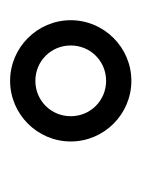

<svg xmlns="http://www.w3.org/2000/svg" viewBox="30 -870 280 380"><g transform="rotate(-90 170.0 -680.0)"><path d="M130 -680C130 -719 161 -750 200 -750C239 -750 270 -719 270 -680C270 -641 239 -610 200 -610C161 -610 130 -641 130 -680ZM80 -680C80 -614 134 -560 200 -560C266 -560 320 -614 320 -680C320 -746 266 -800 200 -800C134 -800 80 -746 80 -680Z"/></g></svg>

Font: Gauge
Style: Italic
Weight: 400
Italic angle: -80°
Designer: Daniel Pimley
Foundry: Daniel Pimley
Version: Version 1.000;PS 001.001;hotconv 1.0.56